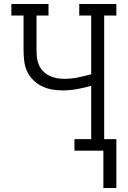

<svg xmlns="http://www.w3.org/2000/svg" viewBox="-20 -755 640 962"><path d="M563 187H498V0H353V-58H437V-325Q402 -315 365.5 -308.5Q329 -302 292 -302Q265 -302 238.5 -307Q212 -312 188 -324Q164 -336 144.5 -356Q125 -376 114.5 -400.5Q104 -425 101 -452Q98 -479 98 -507V-677H37V-735H223V-677H163V-507Q163 -487 165 -467.5Q167 -448 174.5 -430.5Q182 -413 196 -398.5Q210 -384 227.5 -375.5Q245 -367 264 -363.5Q283 -360 303 -360Q337 -360 370.5 -367Q404 -374 437 -383V-677H377V-735H563V-677H502V-58H563Z"/></svg>

Font: Iosevka Etoile Light
Style: Regular
Weight: 300
Designer: Belleve Invis
Foundry: Belleve Invis
Version: Version 25.0.1; ttfautohint (v1.8.4)